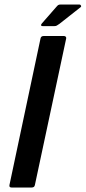

<svg xmlns="http://www.w3.org/2000/svg" viewBox="-20 -833 380 853"><path d="M135 -11Q133 0 121 0H31Q20 0 22 -11L160 -662Q162 -673 174 -673H264Q269 -673 272 -670Q275 -667 274 -662ZM222 -717H169Q163 -717 162.5 -721Q162 -725 167 -730L230 -802Q235 -808 238.5 -810.5Q242 -813 251 -813H333Q337 -813 339.5 -808.5Q342 -804 338 -801L244 -727Q237 -722 232.5 -719.5Q228 -717 222 -717Z"/></svg>

Font: Glory SemiBold
Style: Italic
Weight: 600
Italic angle: -12°
Designer: Robert Leuschke
Foundry: Robert Leuschke
Version: Version 1.011